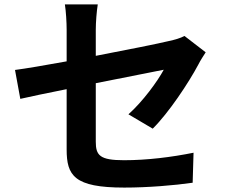

<svg xmlns="http://www.w3.org/2000/svg" viewBox="-20 -810 1040 870"><path d="M912 -573 816 -647C797 -637 773 -630 745 -624C700 -613 560 -585 414 -557V-675C414 -709 418 -759 423 -790H274C279 -759 282 -708 282 -675V-532C183 -514 95 -499 48 -493L72 -362C114 -372 193 -388 282 -406V-133C282 -15 315 40 543 40C650 40 770 30 853 18L857 -118C758 -98 647 -84 542 -84C432 -84 414 -106 414 -168V-433L722 -494C694 -442 628 -351 562 -292L672 -227C744 -298 835 -435 879 -518C888 -536 903 -559 912 -573Z"/></svg>

Font: Noto Sans Mono CJK HK
Style: Bold
Weight: 700
Designer: Ryoko NISHIZUKA 西塚涼子 (kana, bopomofo & ideographs); Paul D. Hunt (Latin, Greek & Cyrillic); Sandoll Communications 산돌커뮤니
Foundry: Adobe
Version: Version 2.004;hotconv 1.0.118;makeotfexe 2.5.65603